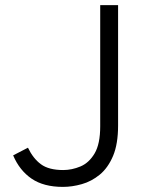

<svg xmlns="http://www.w3.org/2000/svg" viewBox="-20 -720 582 752"><path d="M226.5 12Q151 12 103.8 -20.2Q56.5 -52.5 31.5 -111.5L89.5 -141.5Q109.5 -99.5 140.2 -76.8Q171 -54 227.5 -54Q261.5 -54 295 -68Q328.5 -82 350.5 -119Q372.5 -156 372.5 -225.5V-700H442.5V-228.5Q442.5 -156 422.8 -109.2Q403 -62.5 370.8 -36Q338.5 -9.5 300.5 1.2Q262.5 12 226.5 12Z"/></svg>

Font: Overpass Light
Style: Regular
Weight: 300
Designer: Delve Withrington, Dave Bailey, Thomas Jockin
Foundry: Delve Fonts LLC
Version: Version 4.000; ttfautohint (v1.8.3)